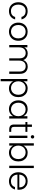

<svg xmlns="http://www.w3.org/2000/svg" viewBox="2344 -3136 1050 5778"><g transform="rotate(90 2869.0 -247.0)"><path d="M48 -273C48 -273 48 -273 48 -273C48 -216 59 -167 82 -125C105 -82 136 -50 176 -27C216 -4 262 8 313 8C313 8 313 8 313 8C380 8 435 -9 479 -43C523 -77 551 -122 564 -178C564 -178 489 -178 489 -178C489 -178 489 -178 489 -178C480 -138 460 -107 429 -85C398 -62 359 -51 313 -51C313 -51 313 -51 313 -51C276 -51 243 -59 214 -76C185 -93 162 -118 145 -151C128 -184 119 -225 119 -273C119 -273 119 -273 119 -273C119 -321 128 -362 145 -395C162 -428 185 -452 214 -469C243 -486 276 -494 313 -494C313 -494 313 -494 313 -494C359 -494 398 -483 429 -461C460 -438 480 -407 489 -368C489 -368 564 -368 564 -368C564 -368 564 -368 564 -368C551 -425 523 -471 480 -504C436 -537 380 -554 313 -554C313 -554 313 -554 313 -554C262 -554 216 -543 176 -520C136 -497 105 -464 82 -422C59 -379 48 -330 48 -273Z M932 8C932 8 932 8 932 8C983 8 1030 -4 1072 -27C1114 -50 1147 -82 1171 -125C1195 -168 1207 -217 1207 -273C1207 -273 1207 -273 1207 -273C1207 -330 1195 -379 1172 -422C1148 -464 1115 -497 1074 -520C1032 -543 985 -554 934 -554C934 -554 934 -554 934 -554C883 -554 836 -543 795 -520C754 -497 721 -464 697 -422C673 -379 661 -330 661 -273C661 -273 661 -273 661 -273C661 -216 673 -167 697 -125C720 -82 753 -50 794 -27C835 -4 881 8 932 8ZM932 -53C932 -53 932 -53 932 -53C896 -53 863 -61 833 -78C802 -94 778 -119 760 -152C741 -185 732 -225 732 -273C732 -273 732 -273 732 -273C732 -321 741 -362 760 -395C778 -428 802 -452 833 -469C864 -485 897 -493 933 -493C933 -493 933 -493 933 -493C969 -493 1002 -485 1033 -469C1064 -452 1088 -428 1107 -395C1126 -362 1135 -321 1135 -273C1135 -273 1135 -273 1135 -273C1135 -225 1126 -185 1107 -152C1088 -119 1063 -94 1032 -78C1001 -61 968 -53 932 -53Z M1985 -556C1985 -556 1985 -556 1985 -556C1940 -556 1899 -545 1864 -522C1828 -499 1803 -465 1788 -422C1788 -422 1788 -422 1788 -422C1772 -466 1746 -499 1711 -522C1675 -545 1633 -556 1586 -556C1586 -556 1586 -556 1586 -556C1547 -556 1511 -547 1479 -530C1447 -512 1422 -486 1405 -452C1405 -452 1405 -546 1405 -546C1405 -546 1335 -546 1335 -546C1335 -546 1335 0 1335 0C1335 0 1405 0 1405 0C1405 0 1405 -296 1405 -296C1405 -296 1405 -296 1405 -296C1405 -361 1420 -410 1451 -444C1482 -478 1523 -495 1574 -495C1574 -495 1574 -495 1574 -495C1624 -495 1663 -479 1692 -448C1721 -417 1735 -371 1735 -312C1735 -312 1735 0 1735 0C1735 0 1804 0 1804 0C1804 0 1804 -296 1804 -296C1804 -296 1804 -296 1804 -296C1804 -361 1819 -410 1850 -444C1881 -478 1922 -495 1973 -495C1973 -495 1973 -495 1973 -495C2022 -495 2061 -479 2090 -448C2119 -417 2133 -371 2133 -312C2133 -312 2133 0 2133 0C2133 0 2202 0 2202 0C2202 0 2202 -320 2202 -320C2202 -320 2202 -320 2202 -320C2202 -397 2182 -455 2142 -496C2101 -536 2049 -556 1985 -556Z M2426 -426C2426 -426 2426 -546 2426 -546C2426 -546 2357 -546 2357 -546C2357 -546 2357 258 2357 258C2357 258 2426 258 2426 258C2426 258 2426 -120 2426 -120C2426 -120 2426 -120 2426 -120C2443 -83 2471 -53 2509 -29C2547 -4 2592 8 2643 8C2643 8 2643 8 2643 8C2692 8 2737 -4 2777 -27C2816 -50 2847 -83 2870 -126C2892 -169 2903 -218 2903 -274C2903 -274 2903 -274 2903 -274C2903 -330 2892 -379 2870 -422C2847 -464 2816 -497 2777 -520C2737 -543 2692 -554 2643 -554C2643 -554 2643 -554 2643 -554C2591 -554 2546 -542 2509 -518C2471 -493 2443 -463 2426 -426ZM2832 -274C2832 -274 2832 -274 2832 -274C2832 -229 2823 -190 2806 -157C2788 -123 2764 -97 2733 -80C2702 -62 2668 -53 2629 -53C2629 -53 2629 -53 2629 -53C2592 -53 2558 -62 2527 -80C2496 -98 2471 -124 2453 -157C2435 -190 2426 -229 2426 -273C2426 -273 2426 -273 2426 -273C2426 -317 2435 -356 2453 -389C2471 -422 2496 -448 2527 -466C2558 -484 2592 -493 2629 -493C2629 -493 2629 -493 2629 -493C2668 -493 2702 -484 2733 -467C2764 -450 2788 -425 2806 -392C2823 -359 2832 -319 2832 -274Z M3000 -274C3000 -274 3000 -274 3000 -274C3000 -218 3011 -169 3034 -126C3056 -83 3087 -50 3127 -27C3166 -4 3211 8 3260 8C3260 8 3260 8 3260 8C3312 8 3357 -4 3395 -29C3432 -53 3460 -84 3477 -121C3477 -121 3477 0 3477 0C3477 0 3547 0 3547 0C3547 0 3547 -546 3547 -546C3547 -546 3477 -546 3477 -546C3477 -546 3477 -426 3477 -426C3477 -426 3477 -426 3477 -426C3460 -463 3433 -494 3396 -518C3358 -542 3313 -554 3261 -554C3261 -554 3261 -554 3261 -554C3211 -554 3166 -543 3127 -520C3087 -497 3056 -464 3034 -422C3011 -379 3000 -330 3000 -274ZM3477 -273C3477 -273 3477 -273 3477 -273C3477 -229 3468 -190 3450 -157C3432 -124 3408 -98 3377 -80C3346 -62 3311 -53 3274 -53C3274 -53 3274 -53 3274 -53C3235 -53 3201 -62 3170 -80C3139 -97 3115 -123 3098 -157C3080 -190 3071 -229 3071 -274C3071 -274 3071 -274 3071 -274C3071 -319 3080 -359 3098 -392C3115 -425 3139 -450 3170 -467C3201 -484 3235 -493 3274 -493C3274 -493 3274 -493 3274 -493C3311 -493 3346 -484 3377 -466C3408 -448 3432 -422 3450 -389C3468 -356 3477 -317 3477 -273Z M3948 -487C3948 -487 3948 -546 3948 -546C3948 -546 3798 -546 3798 -546C3798 -546 3798 -683 3798 -683C3798 -683 3727 -683 3727 -683C3727 -683 3727 -546 3727 -546C3727 -546 3651 -546 3651 -546C3651 -546 3651 -487 3651 -487C3651 -487 3727 -487 3727 -487C3727 -487 3727 -148 3727 -148C3727 -148 3727 -148 3727 -148C3727 -95 3739 -58 3763 -35C3787 -12 3824 0 3873 0C3873 0 3948 0 3948 0C3948 0 3948 -60 3948 -60C3948 -60 3884 -60 3884 -60C3884 -60 3884 -60 3884 -60C3852 -60 3830 -66 3817 -79C3804 -92 3798 -115 3798 -148C3798 -148 3798 -487 3798 -487C3798 -487 3948 -487 3948 -487Z M4098 -649C4098 -649 4098 -649 4098 -649C4112 -649 4124 -654 4134 -664C4144 -674 4149 -686 4149 -701C4149 -701 4149 -701 4149 -701C4149 -716 4144 -728 4134 -738C4124 -747 4112 -752 4098 -752C4098 -752 4098 -752 4098 -752C4084 -752 4072 -747 4062 -738C4052 -728 4047 -716 4047 -701C4047 -701 4047 -701 4047 -701C4047 -686 4052 -674 4062 -664C4072 -654 4084 -649 4098 -649ZM4063 -546C4063 -546 4063 0 4063 0C4063 0 4133 0 4133 0C4133 0 4133 -546 4133 -546C4133 -546 4063 -546 4063 -546Z M4361 -425C4361 -425 4361 -740 4361 -740C4361 -740 4292 -740 4292 -740C4292 -740 4292 0 4292 0C4292 0 4361 0 4361 0C4361 0 4361 -120 4361 -120C4361 -120 4361 -120 4361 -120C4378 -82 4406 -51 4444 -28C4481 -4 4526 8 4578 8C4578 8 4578 8 4578 8C4627 8 4672 -4 4712 -27C4751 -50 4782 -83 4805 -126C4827 -169 4838 -218 4838 -274C4838 -274 4838 -274 4838 -274C4838 -330 4827 -379 4805 -422C4782 -464 4751 -497 4712 -520C4673 -543 4628 -554 4578 -554C4578 -554 4578 -554 4578 -554C4527 -554 4482 -542 4445 -518C4407 -494 4379 -463 4361 -425ZM4767 -274C4767 -274 4767 -274 4767 -274C4767 -229 4758 -190 4741 -157C4723 -123 4699 -97 4668 -80C4637 -62 4603 -53 4564 -53C4564 -53 4564 -53 4564 -53C4527 -53 4493 -62 4462 -80C4431 -98 4406 -124 4388 -157C4370 -190 4361 -229 4361 -273C4361 -273 4361 -273 4361 -273C4361 -317 4370 -356 4388 -389C4406 -422 4431 -448 4462 -466C4493 -484 4527 -493 4564 -493C4564 -493 4564 -493 4564 -493C4603 -493 4637 -484 4668 -467C4699 -450 4723 -425 4741 -392C4758 -359 4767 -319 4767 -274Z M4967 -740C4967 -740 4967 0 4967 0C4967 0 5037 0 5037 0C5037 0 5037 -740 5037 -740C5037 -740 4967 -740 4967 -740Z M5690 -301C5690 -301 5690 -301 5690 -301C5690 -348 5680 -390 5659 -429C5638 -467 5608 -497 5569 -520C5530 -543 5484 -554 5432 -554C5432 -554 5432 -554 5432 -554C5380 -554 5334 -543 5293 -520C5252 -497 5221 -465 5198 -422C5175 -379 5164 -330 5164 -273C5164 -273 5164 -273 5164 -273C5164 -216 5176 -167 5199 -125C5222 -82 5253 -50 5294 -27C5335 -4 5381 8 5432 8C5432 8 5432 8 5432 8C5498 8 5553 -9 5597 -43C5640 -76 5669 -120 5682 -173C5682 -173 5608 -173 5608 -173C5608 -173 5608 -173 5608 -173C5598 -136 5578 -106 5547 -84C5516 -62 5477 -51 5432 -51C5432 -51 5432 -51 5432 -51C5397 -51 5365 -59 5336 -74C5307 -89 5283 -111 5265 -140C5247 -169 5237 -205 5235 -246C5235 -246 5688 -246 5688 -246C5688 -246 5688 -246 5688 -246C5689 -259 5690 -277 5690 -301ZM5619 -303C5619 -303 5235 -303 5235 -303C5235 -303 5235 -303 5235 -303C5239 -364 5259 -411 5296 -444C5333 -477 5377 -494 5429 -494C5429 -494 5429 -494 5429 -494C5464 -494 5496 -487 5525 -472C5554 -457 5578 -436 5595 -407C5612 -378 5620 -344 5619 -303Z"/></g></svg>

Font: wox.body
Style: Regular
Weight: 500
Designer: Ninad Kale (Devanagari), Jonny Pinhorn (Latin)
Foundry: Indian Type Foundry
Version: ""